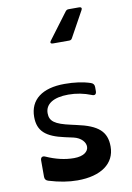

<svg xmlns="http://www.w3.org/2000/svg" viewBox="-106 -1055 776 1133"><g transform="rotate(-10 282.0 -488.0)"><path d="M261 -807H359C367 -807 373 -810 377 -818L462 -972C468 -982 463 -990 452 -990H387C379 -990 374 -987 369 -981L252 -825C244 -815 248 -807 261 -807ZM265 14C406 14 491 -47 491 -149C491 -239 442 -282 315 -309L284 -316C188 -337 159 -359 159 -407C159 -461 208 -494 298 -494C346 -494 391 -485 434 -468C451 -460 462 -467 462 -486V-510C462 -524 456 -533 442 -538C397 -553 345 -560 287 -560C153 -560 77 -502 77 -399C77 -314 124 -274 235 -250L285 -239C375 -218 385 -119 267 -119C213 -119 158 -132 102 -157C85 -165 73 -158 73 -139V-41C73 -27 80 -18 94 -14C156 5 212 14 265 14Z"/></g></svg>

Font: OpenDyslexic3
Style: Regular
Weight: 400
Designer: Abelardo Gonzalez
Version: Version 3.001;PS 003.001;hotconv 1.0.88;makeotf.lib2.5.64775